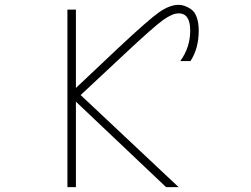

<svg xmlns="http://www.w3.org/2000/svg" viewBox="-20 -772 1040 794"><path d="M718.8 -752Q730.5 -752 742.7 -748Q754.9 -744.1 770 -733.9Q785.2 -723.6 793.5 -700.7Q801.8 -677.7 801.8 -645.5Q801.8 -571.3 767.6 -519.5H725.6Q766.6 -576.2 766.6 -645.5Q766.6 -716.8 718.8 -716.8Q693.4 -716.8 654.8 -689.5Q616.2 -662.1 492.2 -545.9L313.5 -378.9L718.8 2H667L293.9 -351.6V2H258.8V-732.4H293.9V-408.2L467.8 -572.3Q593.8 -690.4 637.7 -721.2Q681.6 -752 718.8 -752Z"/></svg>

Font: GenEi Gothic M ExtraLight
Style: Regular
Weight: 200
Designer: o_tamon (Modified); [Source Han Sans]
Ryoko NISHIZUKA  (kana & ideographs); Paul D. Hunt (Latin, Greek & Cyrillic); Wenl
Version: Version 1.1a;Original Version 1.004